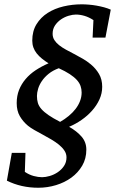

<svg xmlns="http://www.w3.org/2000/svg" viewBox="-20 -738 540 898"><path d="M361.8 -305.2Q361.8 -321.3 356.7 -335.9Q351.6 -350.6 339.1 -364.3Q326.7 -377.9 306.2 -391.4Q285.6 -404.8 254.9 -418.9Q227.1 -408.7 207.5 -392.8Q188 -377 175.8 -358.9Q163.6 -340.8 158.2 -322.5Q152.8 -304.2 152.8 -289.1Q152.8 -271 157.2 -256.3Q161.6 -241.7 173.8 -227.8Q186 -213.9 207 -199.5Q228 -185.1 261.2 -168Q282.7 -180.2 301.3 -195.6Q319.8 -210.9 333.3 -228.3Q346.7 -245.6 354.2 -265.1Q361.8 -284.7 361.8 -305.2ZM473.1 -562H413.1L417 -644Q396 -657.7 375.2 -663.8Q354.5 -669.9 335 -669.9Q319.8 -669.9 301 -664.3Q282.2 -658.7 265.6 -647.5Q249 -636.2 237.5 -619.4Q226.1 -602.5 226.1 -580.1Q226.1 -563.5 234.4 -550.5Q242.7 -537.6 256.6 -526.6Q270.5 -515.6 288.8 -505.6Q307.1 -495.6 326.9 -485.4Q346.7 -475.1 366.9 -463.4Q387.2 -451.7 404.8 -437Q428.2 -417.5 443.1 -392.1Q458 -366.7 458 -332Q458 -301.3 445.1 -272.9Q432.1 -244.6 410.6 -220.5Q389.2 -196.3 361.3 -177Q333.5 -157.7 303.2 -145Q339.4 -124.5 361.6 -98.9Q383.8 -73.2 383.8 -38.1Q383.8 3.9 364.5 36.9Q345.2 69.8 313.7 92.8Q282.2 115.7 241.9 127.9Q201.7 140.1 159.2 140.1Q78.6 140.1 12.2 106.9L35.2 -22.9H99.1L96.2 65.9Q116.7 79.6 137.7 85.2Q158.7 90.8 176.8 90.8Q192.9 90.8 212.9 85Q232.9 79.1 250.2 67.4Q267.6 55.7 279.3 38.3Q291 21 291 -2Q291 -19 281.2 -33.7Q271.5 -48.3 255.6 -61.3Q239.7 -74.2 219.7 -85.9Q199.7 -97.7 179.7 -108.4Q159.7 -119.1 141.6 -129.4Q123.5 -139.6 110.8 -149.9Q87.4 -169.4 72.8 -194.6Q58.1 -219.7 58.1 -255.9Q58.1 -289.6 69.1 -317.4Q80.1 -345.2 99.9 -368.4Q119.6 -391.6 147 -409.7Q174.3 -427.7 207 -441.9Q189.9 -452.6 175.8 -464.1Q161.6 -475.6 151.6 -488.3Q141.6 -501 136.2 -515.9Q130.9 -530.8 130.9 -547.9Q130.9 -592.3 150.6 -624.5Q170.4 -656.7 202.9 -677.5Q235.4 -698.2 276.9 -708Q318.4 -717.8 361.8 -717.8Q377.4 -717.8 395.5 -716.3Q413.6 -714.8 431.4 -711.7Q449.2 -708.5 466.6 -703.9Q483.9 -699.2 498 -692.9Z"/></svg>

Font: Charis SIL Cyr
Style: Italic
Weight: 400
Italic angle: -11°
Foundry: SIL International
Version: Version 5.000